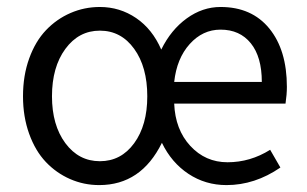

<svg xmlns="http://www.w3.org/2000/svg" viewBox="-20 -518 879 550"><path d="M264.2 12.2Q220.2 12.2 180.7 -5.1Q141.1 -22.5 111.1 -54.2Q81.1 -85.9 63.5 -134.8Q45.9 -183.6 45.9 -242.2Q45.9 -301.8 63.7 -350.8Q81.5 -399.9 111.8 -431.6Q142.1 -463.4 181.9 -480.7Q221.7 -498 266.1 -498Q323.2 -498 369.9 -466.3Q416.5 -434.6 441.9 -376Q469.7 -432.6 514.9 -465.3Q560.1 -498 611.8 -498Q701.2 -498 751.5 -436.3Q801.8 -374.5 801.8 -269Q801.8 -247.6 797.9 -221.2H479Q481.9 -147 525.1 -100.1Q568.4 -53.2 631.8 -53.2Q696.8 -53.2 753.9 -88.9L783.2 -38.1Q710 12.2 628.9 12.2Q568.4 12.2 519.8 -20Q471.2 -52.2 443.8 -108.9Q384.3 12.2 264.2 12.2ZM401.9 -242.2Q401.9 -326.2 364.3 -378.2Q326.7 -430.2 266.1 -430.2Q205.6 -430.2 167.2 -377.9Q128.9 -325.7 128.9 -242.2Q128.9 -159.7 167.2 -107.9Q205.6 -56.2 266.1 -56.2Q326.7 -56.2 364.3 -107.7Q401.9 -159.2 401.9 -242.2ZM479 -283.2H730Q730 -355 698.5 -394Q667 -433.1 611.8 -433.1Q560.5 -433.1 523.4 -391.8Q486.3 -350.6 479 -283.2Z"/></svg>

Font: Source Sans Pro
Style: Regular
Weight: 400
Designer: Paul D. Hunt
Foundry: Adobe Systems Incorporated
Version: Version 3.006;hotconv 1.0.111;makeotfexe 2.5.65597